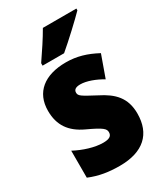

<svg xmlns="http://www.w3.org/2000/svg" viewBox="-192 -849 817 943"><g transform="rotate(-30 216.0 -378.0)"><path d="M402 -756V-766H212C187 -722 151 -668 118 -620V-606H240C291 -649 368 -721 402 -756ZM404 -170C404 -259 358 -305 282 -343C205 -384 194 -390 194 -409C194 -426 207 -434 232 -434C268 -434 314 -416 353 -393L397 -516C339 -547 286 -563 225 -563C103 -563 30 -505 30 -400C30 -318 68 -265 143 -230C225 -192 237 -180 237 -160C237 -138 221 -129 187 -129C139 -129 80 -148 31 -174V-21C86 2 140 10 201 10C335 10 404 -55 404 -170Z"/></g></svg>

Font: Noto Sans Gurmukhi Condensed Black
Style: Regular
Weight: 900
Width: 3
Designer: Jelle Bosma - Monotype Design Team
Foundry: Monotype Imaging Inc.
Version: Version 2.004